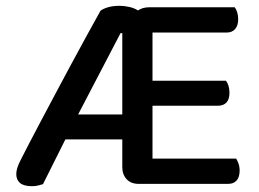

<svg xmlns="http://www.w3.org/2000/svg" viewBox="-20 -632 893 661"><path d="M457 1Q431 1 416 -15Q401 -31 401 -57V-152H205L128 2Q119 4 111.5 6.5Q104 9 90 9Q62 9 49 -2Q36 -13 36 -33Q36 -52 51 -81Q61 -101 79.5 -136.5Q98 -172 121.5 -216.5Q145 -261 172 -311.5Q199 -362 226 -412.5Q253 -463 279 -510Q305 -557 326 -595Q335 -602 352 -607Q369 -612 392 -612Q408 -612 425.5 -608Q443 -604 455 -596Q471 -607 494 -607H788Q793 -601 796.5 -590Q800 -579 800 -566Q800 -544 789.5 -532Q779 -520 761 -520H505V-354H758Q763 -348 766.5 -337Q770 -326 770 -313Q770 -290 759.5 -279Q749 -268 731 -268H505V-86H793Q797 -80 801 -69Q805 -58 805 -45Q805 -22 794.5 -10.5Q784 1 766 1ZM249 -238H401V-518H395Z"/></svg>

Font: Baloo Bhai 2 Medium
Style: Regular
Weight: 500
Designer: Supriya Tembe, Noopur Datye and Ek Type
Foundry: Ek Type
Version: Version 1.640;PS 1.000;hotconv 16.6.51;makeotf.lib2.5.65220;